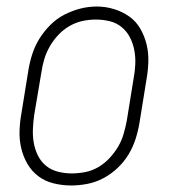

<svg xmlns="http://www.w3.org/2000/svg" viewBox="-20 -561 540 589"><path d="M198 8Q171 8 144.5 1.5Q118 -5 97.5 -20.5Q77 -36 64 -58.5Q51 -81 45 -107Q39 -133 40 -160.5Q41 -188 46 -215L67 -345Q71 -370 79 -395Q87 -420 101 -442.5Q115 -465 134.5 -484.5Q154 -504 177.5 -516Q201 -528 226 -534.5Q251 -541 277 -541Q304 -541 330 -533Q356 -525 377 -510Q398 -495 411 -472Q424 -449 430 -423.5Q436 -398 435 -370Q434 -342 429 -315L408 -185Q404 -160 396 -135Q388 -110 374.5 -87.5Q361 -65 341 -46Q321 -27 297.5 -14.5Q274 -2 248.5 3Q223 8 198 8ZM199 -29Q220 -29 241 -33Q262 -37 281 -48Q300 -59 315.5 -75.5Q331 -92 342 -110.5Q353 -129 359 -149.5Q365 -170 369 -191L390 -321Q394 -342 395 -364Q396 -386 392 -407Q388 -428 378.5 -446.5Q369 -465 353 -478Q337 -491 316.5 -496Q296 -501 274 -501Q253 -501 232.5 -496.5Q212 -492 193 -481Q174 -470 159 -454Q144 -438 133 -419Q122 -400 116 -380Q110 -360 107 -339L85 -209Q82 -188 81 -166Q80 -144 83.5 -123.5Q87 -103 96 -84.5Q105 -66 120.5 -53Q136 -40 157 -34.5Q178 -29 199 -29Z"/></svg>

Font: Iosevka Slab XLtObl
Style: Regular
Weight: 200
Italic angle: -9°
Monospace: yes
Designer: Belleve Invis
Foundry: Belleve Invis
Version: Version 11.1.1; ttfautohint (v1.8.3)